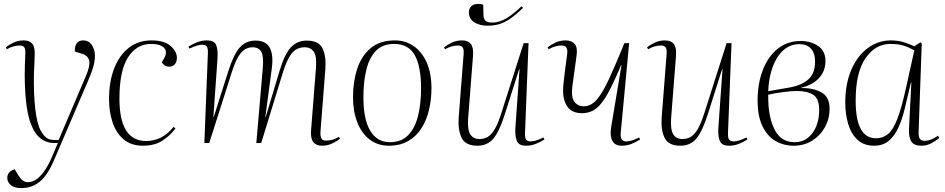

<svg xmlns="http://www.w3.org/2000/svg" viewBox="-20 -729 4819 979"><path d="M258 82Q223 165 182.5 197.5Q142 230 89 230Q52 230 34.5 214.5Q17 199 17 178Q17 146 55 134L71 161Q83 181 95 190.5Q107 200 123 200Q141 200 161 188.5Q181 177 204 146Q227 115 251 57L275 0H253Q224 0 198 -15.5Q172 -31 154 -62Q126 -112 116 -186Q106 -260 106 -349Q106 -371 107 -403Q108 -435 109 -453Q111 -476 104.5 -486.5Q98 -497 81 -497Q47 -497 15 -478L9 -487Q26 -501 49.5 -512Q73 -523 101 -523Q131 -523 145 -505.5Q159 -488 157 -447Q157 -440 156 -418Q155 -396 154 -376Q153 -356 153 -353Q151 -254 159.5 -177Q168 -100 187 -64Q201 -39 216 -27Q231 -15 261 -15H279L417 -339Q440 -392 435 -418.5Q430 -445 398 -455L362 -466Q360 -491 370.5 -507Q381 -523 404 -523Q433 -523 448.5 -499Q464 -475 464 -448Q464 -427 460.5 -408.5Q457 -390 449 -367.5Q441 -345 426.5 -311Q412 -277 389 -224Z M753 -523Q818 -523 850 -494.5Q882 -466 882 -435Q882 -413 871 -401Q860 -389 844 -389Q819 -389 805 -411L816 -430Q836 -464 817 -484.5Q798 -505 750 -505Q677 -505 633 -437Q589 -369 589 -226Q589 -10 725 -10Q762 -10 797 -26Q832 -42 865 -82L875 -74Q847 -37 807.5 -11.5Q768 14 709 14Q649 14 610.5 -18.5Q572 -51 554 -105Q536 -159 536 -223Q536 -312 562 -379.5Q588 -447 636.5 -485Q685 -523 753 -523Z M1320 -382Q1325 -441 1312.5 -464.5Q1300 -488 1268 -488Q1250 -488 1232 -479Q1214 -470 1196.5 -442.5Q1179 -415 1161 -358L1047 0H1022L1040 -458Q1041 -482 1034.5 -491.5Q1028 -501 1012 -501Q1000 -501 984 -496.5Q968 -492 946 -481L941 -491Q961 -504 984.5 -513.5Q1008 -523 1035 -523Q1073 -523 1082.5 -498.5Q1092 -474 1089 -430L1068 -133H1070L1144 -366Q1172 -453 1203 -487.5Q1234 -522 1283 -522Q1336 -522 1355.5 -485.5Q1375 -449 1366 -381L1333 -133H1335L1405 -366Q1431 -453 1463 -487.5Q1495 -522 1544 -522Q1606 -522 1625 -481.5Q1644 -441 1639 -377L1614 -56Q1613 -34 1619 -23Q1625 -12 1642 -12Q1676 -12 1708 -31L1714 -22Q1698 -9 1674 2.5Q1650 14 1622 14Q1592 14 1577.5 -4.5Q1563 -23 1566 -63L1591 -382Q1596 -441 1580.5 -464.5Q1565 -488 1533 -488Q1513 -488 1494 -479Q1475 -470 1457.5 -442.5Q1440 -415 1422 -358L1312 0H1287Z M1963 14Q1906 14 1865 -17.5Q1824 -49 1802 -105Q1780 -161 1780 -234Q1780 -313 1801.5 -378.5Q1823 -444 1870 -483.5Q1917 -523 1994 -523Q2048 -523 2090 -493.5Q2132 -464 2156 -409.5Q2180 -355 2180 -279Q2180 -222 2167.5 -169Q2155 -116 2129 -75Q2103 -34 2061.5 -10Q2020 14 1963 14ZM1968 -4Q2026 -4 2060.5 -39Q2095 -74 2111 -136Q2127 -198 2127 -278Q2127 -390 2095 -447.5Q2063 -505 1989 -505Q1931 -505 1897 -470Q1863 -435 1848 -373.5Q1833 -312 1833 -232Q1833 -120 1868 -62Q1903 -4 1968 -4Z M2244 -487Q2261 -501 2284.5 -512Q2308 -523 2336 -523Q2366 -523 2380.5 -505Q2395 -487 2392 -446L2367 -126Q2363 -68 2378 -44Q2393 -20 2425 -20Q2446 -20 2464.5 -29.5Q2483 -39 2500.5 -67Q2518 -95 2536 -151L2650 -509H2675L2657 -51Q2656 -27 2662.5 -17.5Q2669 -8 2685 -8Q2697 -8 2713 -12.5Q2729 -17 2751 -28L2756 -18Q2736 -5 2712.5 4.5Q2689 14 2662 14Q2625 14 2615 -11Q2605 -36 2608 -79L2629 -376H2627L2553 -143Q2525 -56 2494.5 -21Q2464 14 2414 14Q2353 14 2333.5 -27Q2314 -68 2319 -132L2344 -453Q2346 -476 2339.5 -486.5Q2333 -497 2316 -497Q2282 -497 2250 -478ZM2467 -598Q2425 -598 2398 -615.5Q2371 -633 2371 -666Q2371 -686 2383.5 -697.5Q2396 -709 2418 -709Q2424 -709 2429.5 -708.5Q2435 -708 2444 -705L2445 -657Q2445 -633 2455.5 -623.5Q2466 -614 2489 -614Q2529 -614 2567 -638.5Q2605 -663 2639 -697L2647 -689Q2610 -653 2580.5 -633Q2551 -613 2524 -605.5Q2497 -598 2467 -598Z M2772 -487Q2789 -501 2812.5 -512Q2836 -523 2864 -523Q2894 -523 2910 -505Q2926 -487 2920 -446Q2915 -408 2909.5 -369.5Q2904 -331 2899 -293Q2891 -234 2908.5 -210.5Q2926 -187 2957 -187Q2993 -187 3022.5 -220.5Q3052 -254 3085 -325.5Q3118 -397 3164 -509H3188L3145 -51Q3143 -27 3150.5 -17.5Q3158 -8 3173 -8Q3185 -8 3201 -12.5Q3217 -17 3239 -28L3244 -18Q3224 -5 3200.5 4.5Q3177 14 3150 14Q3116 14 3102.5 -11Q3089 -36 3096 -79L3149 -397H3147Q3109 -307 3079.5 -253Q3050 -199 3019.5 -175.5Q2989 -152 2948 -152Q2897 -152 2874 -184Q2851 -216 2851 -267Q2851 -281 2854 -310.5Q2857 -340 2862 -378Q2867 -416 2872 -453Q2878 -497 2844 -497Q2810 -497 2778 -478Z M3279 -487Q3296 -501 3319.5 -512Q3343 -523 3371 -523Q3401 -523 3415.5 -505Q3430 -487 3427 -446L3402 -126Q3398 -68 3413 -44Q3428 -20 3460 -20Q3481 -20 3499.5 -29.5Q3518 -39 3535.5 -67Q3553 -95 3571 -151L3685 -509H3710L3692 -51Q3691 -27 3697.5 -17.5Q3704 -8 3720 -8Q3732 -8 3748 -12.5Q3764 -17 3786 -28L3791 -18Q3771 -5 3747.5 4.5Q3724 14 3697 14Q3660 14 3650 -11Q3640 -36 3643 -79L3664 -376H3662L3588 -143Q3560 -56 3529.5 -21Q3499 14 3449 14Q3388 14 3368.5 -27Q3349 -68 3354 -132L3379 -453Q3381 -476 3374.5 -486.5Q3368 -497 3351 -497Q3317 -497 3285 -478Z M4027 14Q3976 14 3934.5 -10Q3893 -34 3868 -85Q3843 -136 3843 -217Q3843 -302 3869 -370.5Q3895 -439 3944.5 -479.5Q3994 -520 4063 -520Q4113 -520 4151 -495Q4189 -470 4189 -418Q4189 -367 4156 -331Q4123 -295 4066 -282V-280Q4128 -281 4169 -257.5Q4210 -234 4210 -175Q4210 -124 4186.5 -81Q4163 -38 4121.5 -12Q4080 14 4027 14ZM3897 -264 4001 -282Q4067 -293 4101.5 -324Q4136 -355 4136 -414Q4136 -458 4115 -481Q4094 -504 4057 -504Q4009 -504 3974.5 -473Q3940 -442 3920 -388Q3900 -334 3897 -264ZM4032 -4Q4071 -4 4099 -26Q4127 -48 4142 -85Q4157 -122 4157 -167Q4157 -226 4127 -245.5Q4097 -265 4043 -265Q4015 -265 3973.5 -259.5Q3932 -254 3897 -246Q3897 -228 3897.5 -215.5Q3898 -203 3899 -186Q3907 -101 3939 -52.5Q3971 -4 4032 -4Z M4664 -59Q4663 -31 4670.5 -21Q4678 -11 4693 -11Q4728 -11 4762 -37L4770 -26Q4751 -10 4728 2Q4705 14 4677 14Q4640 14 4626.5 -8Q4613 -30 4615 -73L4627 -309H4625L4593 -174Q4581 -124 4562 -81Q4543 -38 4513 -12Q4483 14 4437 14Q4384 14 4351.5 -17Q4319 -48 4304.5 -98Q4290 -148 4290 -206Q4290 -302 4321 -373.5Q4352 -445 4405 -484Q4458 -523 4522 -523Q4558 -523 4587.5 -514Q4617 -505 4642 -493L4673 -513L4680 -508ZM4446 -24Q4482 -24 4508 -45.5Q4534 -67 4556 -124Q4578 -181 4601 -287L4642 -472Q4608 -491 4581.5 -498Q4555 -505 4519 -505Q4444 -505 4393.5 -432.5Q4343 -360 4343 -216Q4343 -24 4446 -24Z"/></svg>

Font: Literata 72pt ExtraLight
Style: Italic
Weight: 200
Italic angle: -2°
Designer: Latin by Veronika Burian and Jose Scaglione. Greek by Irene Vlachou. Cyrillic by Vera Evstafieva
Foundry: TypeTogether
Version: Version 3.002